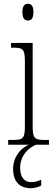

<svg xmlns="http://www.w3.org/2000/svg" viewBox="-20 -762 286 1011"><path d="M127 -654C144 -654 156 -664 156 -698C156 -732 144 -742 127 -742C110 -742 98 -732 98 -698C98 -664 110 -654 127 -654ZM23 0H133C93 14 49 62 49 127C49 197 86 229 142 229C162 229 180 224 197 215V184C177 193 163 197 145 197C111 197 86 175 86 121C86 57 132 14 170 0H238V-25H221C162 -25 152 -31 152 -99V-536H38V-511H48C102 -511 111 -504 111 -435V-98C111 -31 101 -25 42 -25H23Z"/></svg>

Font: Noto Serif Hebrew Condensed ExtraLight
Style: Regular
Weight: 200
Width: 3
Designer: Monotype Design Team
Foundry: Monotype Imaging Inc.
Version: Version 2.004